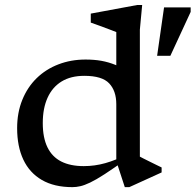

<svg xmlns="http://www.w3.org/2000/svg" viewBox="-20 -760 804 790"><path d="M458.5 -331Q458.5 -386 429.2 -417Q400 -448 327 -448Q271.5 -448 233.5 -424.8Q195.5 -401.5 175.8 -358Q156 -314.5 156 -253.5Q156 -193.5 175.2 -154Q194.5 -114.5 232 -95.5Q269.5 -76.5 324.5 -76.5Q370 -76.5 413.5 -88.8Q457 -101 501.5 -124.5V-106Q447 -67 410.8 -43.5Q374.5 -20 350.8 -8.8Q327 2.5 310.2 6.2Q293.5 10 278 10Q203 10 152.2 -19.5Q101.5 -49 76 -103.2Q50.5 -157.5 50.5 -232.5Q50.5 -297 71.8 -349.2Q93 -401.5 131 -438.5Q169 -475.5 220.5 -495.2Q272 -515 332 -515Q367.5 -515 397 -509.8Q426.5 -504.5 455 -493Q483.5 -481.5 515.5 -462L458.5 -438V-628Q452.5 -630.5 432.8 -638Q413 -645.5 390.5 -653.8Q368 -662 353.5 -667V-704L545 -739.5H565L555.5 -638V-115.5Q560 -113 571.5 -107.2Q583 -101.5 597 -94.5Q611 -87.5 624 -81.2Q637 -75 645 -71V-50.5L512 10H493.5L458.5 -97ZM626.5 -530.5 655 -729.5H764.5V-711L681 -530.5Z"/></svg>

Font: Newsreader 7pt
Style: Regular
Weight: 400
Designer: Hugues Gentile
Foundry: Production Type
Version: Version 1.003